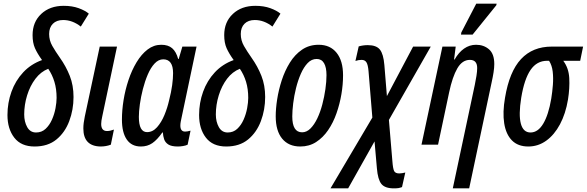

<svg xmlns="http://www.w3.org/2000/svg" viewBox="-20 -795 3224 1055"><path d="M170 10Q96 10 58.5 -38.5Q21 -87 21 -163Q21 -230 43 -291Q65 -352 107.5 -397.5Q150 -443 211 -465Q185 -501 172 -530.5Q159 -560 159 -602Q159 -674 206.5 -718.5Q254 -763 330 -763Q377 -763 412.5 -750Q448 -737 468 -720L424 -649Q378 -685 327 -685Q291 -685 270.5 -664.5Q250 -644 250 -608Q250 -573 267.5 -542.5Q285 -512 309 -478Q343 -430 363.5 -378Q384 -326 384 -262Q384 -192 360.5 -129.5Q337 -67 290 -28.5Q243 10 170 10ZM178 -67Q209 -67 230.5 -87Q252 -107 265.5 -137.5Q279 -168 285 -200.5Q291 -233 291 -257Q291 -306 279 -345.5Q267 -385 245 -417Q204 -401 174.5 -362Q145 -323 129 -271Q113 -219 113 -166Q113 -126 129.5 -96.5Q146 -67 178 -67Z M532 10Q438 8 438 -89Q438 -104 440 -120Q442 -136 446 -155L528 -539H623L542 -156Q536 -130 536 -114Q536 -75 568 -75Q585 -75 606 -83L589 0Q563 10 532 10Z M754 10Q703 10 676.5 -28.5Q650 -67 650 -138Q650 -189 659 -245Q668 -301 686 -355Q704 -409 730.5 -453Q757 -497 791 -523Q825 -549 866 -549Q904 -549 926 -530Q948 -511 959 -471H962L982 -539H1060L978 -150Q975 -137 973 -125.5Q971 -114 971 -105Q971 -72 997 -72Q1009 -72 1027 -77L1011 0Q1001 5 985.5 7.5Q970 10 958 10Q922 10 905 -1Q888 -12 882 -29.5Q876 -47 875 -67H872Q844 -27 817 -8.5Q790 10 754 10ZM788 -69Q819 -69 843 -96Q867 -123 883.5 -163Q900 -203 909 -243Q921 -290 926 -327Q931 -364 931 -393Q931 -469 877 -469Q851 -469 829.5 -446Q808 -423 792 -385.5Q776 -348 765 -305Q754 -262 748.5 -222Q743 -182 743 -153Q743 -69 788 -69Z M1223 10Q1149 10 1111.5 -38.5Q1074 -87 1074 -163Q1074 -230 1096 -291Q1118 -352 1160.5 -397.5Q1203 -443 1264 -465Q1238 -501 1225 -530.5Q1212 -560 1212 -602Q1212 -674 1259.5 -718.5Q1307 -763 1383 -763Q1430 -763 1465.5 -750Q1501 -737 1521 -720L1477 -649Q1431 -685 1380 -685Q1344 -685 1323.5 -664.5Q1303 -644 1303 -608Q1303 -573 1320.5 -542.5Q1338 -512 1362 -478Q1396 -430 1416.5 -378Q1437 -326 1437 -262Q1437 -192 1413.5 -129.5Q1390 -67 1343 -28.5Q1296 10 1223 10ZM1231 -67Q1262 -67 1283.5 -87Q1305 -107 1318.5 -137.5Q1332 -168 1338 -200.5Q1344 -233 1344 -257Q1344 -306 1332 -345.5Q1320 -385 1298 -417Q1257 -401 1227.5 -362Q1198 -323 1182 -271Q1166 -219 1166 -166Q1166 -126 1182.5 -96.5Q1199 -67 1231 -67Z M1630 10Q1566 10 1530.5 -33Q1495 -76 1495 -156Q1495 -198 1503 -249.5Q1511 -301 1528 -353.5Q1545 -406 1572.5 -450.5Q1600 -495 1639.5 -522Q1679 -549 1731 -549Q1794 -549 1829.5 -505Q1865 -461 1865 -381Q1865 -331 1856 -277.5Q1847 -224 1829 -172.5Q1811 -121 1783 -80Q1755 -39 1717 -14.5Q1679 10 1630 10ZM1640 -68Q1665 -68 1686 -89Q1707 -110 1723.5 -144.5Q1740 -179 1751 -221Q1762 -263 1768 -305Q1774 -347 1774 -382Q1774 -425 1760.5 -448Q1747 -471 1720 -471Q1692 -471 1670.5 -448.5Q1649 -426 1633 -389.5Q1617 -353 1606.5 -310.5Q1596 -268 1591 -227Q1586 -186 1586 -155Q1586 -68 1640 -68Z M1796 240 2026 -149 2005 -404Q2002 -439 1993.5 -452.5Q1985 -466 1967 -466Q1958 -466 1949.5 -464.5Q1941 -463 1933 -460L1951 -540Q1975 -547 2001 -547Q2048 -547 2067.5 -522.5Q2087 -498 2092 -438L2106 -267L2250 -539H2347L2117 -136L2136 90Q2139 131 2145.5 144.5Q2152 158 2174 158Q2182 158 2190 156.5Q2198 155 2207 153L2189 233Q2178 237 2169.5 238.5Q2161 240 2144 240Q2095 240 2075.5 215.5Q2056 191 2051 130L2038 -18L1893 240Z M2589 -329Q2594 -353 2598 -378Q2602 -403 2602 -421Q2602 -466 2562 -466Q2520 -466 2493 -419.5Q2466 -373 2448 -288L2387 0H2296L2411 -539H2484L2475 -468H2478Q2500 -507 2530 -528Q2560 -549 2596 -549Q2638 -549 2667 -524Q2696 -499 2696 -443Q2696 -423 2692 -397.5Q2688 -372 2682 -345L2558 240H2468ZM2513 -605 2515 -617 2597 -775H2709L2707 -766L2577 -605Z M2883 10Q2826 10 2793 -23.5Q2760 -57 2750.5 -117.5Q2741 -178 2755 -258Q2779 -402 2843 -470.5Q2907 -539 3012 -539H3184L3168 -461H3075Q3105 -421 3108 -366Q3111 -311 3101 -248Q3088 -170 3057 -112Q3026 -54 2981.5 -22Q2937 10 2883 10ZM2895 -67Q2936 -67 2965 -115.5Q2994 -164 3009 -253Q3015 -290 3018 -328.5Q3021 -367 3017 -401.5Q3013 -436 2997 -461H2986Q2930 -461 2895.5 -411Q2861 -361 2844 -258Q2829 -164 2842 -115.5Q2855 -67 2895 -67Z"/></svg>

Font: Noto Sans ExtraCondensed Medium
Style: Italic
Weight: 500
Width: 2
Italic angle: -12°
Designer: Monotype Design Team
Foundry: Monotype Imaging Inc.
Version: Version 2.013; ttfautohint (v1.8.4.7-5d5b)